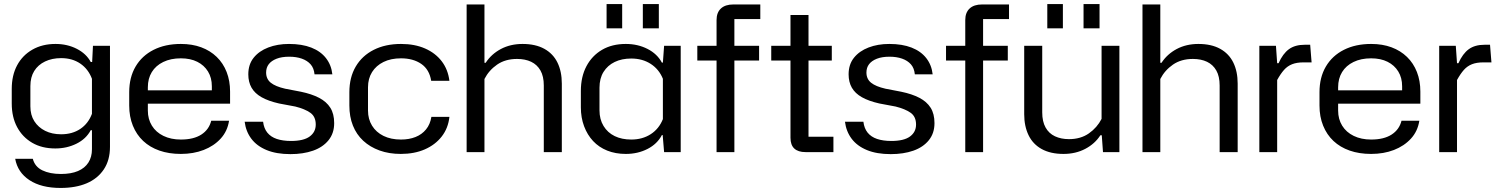

<svg xmlns="http://www.w3.org/2000/svg" viewBox="-20 -751 7409 948"><path d="M279 177Q184 177 125.5 138.5Q67 100 55 33H142Q152 72 189 90Q226 108 281 108Q331 108 365 93.5Q399 79 416.5 51.5Q434 24 434 -14V-108H428Q405 -65 357.5 -41.5Q310 -18 253 -18Q187 -18 139 -46Q91 -74 64.5 -123.5Q38 -173 38 -240V-312Q38 -379 64.5 -428.5Q91 -478 140 -506Q189 -534 254 -534Q312 -534 359 -510Q406 -486 428 -445H435L439 -525H523V-26Q523 40 492.5 85.5Q462 131 408 154Q354 177 279 177ZM282 -88Q337 -88 376.5 -114.5Q416 -141 434 -189V-362Q416 -410 376.5 -437Q337 -464 282 -464Q237 -464 202.5 -447.5Q168 -431 149 -400.5Q130 -370 130 -326V-226Q130 -183 149.5 -152.5Q169 -122 203 -105Q237 -88 282 -88Z M873 9Q814 9 767 -7.5Q720 -24 687 -55Q654 -86 636 -130.5Q618 -175 618 -230V-296Q618 -369 649.5 -422.5Q681 -476 738.5 -505Q796 -534 873 -534Q929 -534 973.5 -517.5Q1018 -501 1050 -470Q1082 -439 1099 -395.5Q1116 -352 1116 -299V-239H696V-305H1039L1026 -287V-325Q1026 -367 1007 -398Q988 -429 954 -446Q920 -463 873 -463Q823 -463 786 -445Q749 -427 729.5 -395Q710 -363 710 -320V-205Q710 -163 730 -130.5Q750 -98 787 -80Q824 -62 873 -62Q936 -62 974 -86.5Q1012 -111 1023 -155H1111Q1103 -103 1069.5 -66.5Q1036 -30 985.5 -10.5Q935 9 873 9Z M1414 10Q1345 10 1296.5 -10Q1248 -30 1221 -66Q1194 -102 1188 -150H1279Q1283 -117 1300 -96Q1317 -75 1346.5 -65Q1376 -55 1417 -55Q1479 -55 1509 -77Q1539 -99 1539 -136Q1539 -175 1512.5 -194Q1486 -213 1438 -225L1358 -240Q1305 -252 1271.5 -271Q1238 -290 1222 -318Q1206 -346 1206 -384Q1206 -433 1232.5 -466Q1259 -499 1304.5 -516.5Q1350 -534 1407 -534Q1471 -534 1517 -516Q1563 -498 1589.5 -464Q1616 -430 1621 -384H1533Q1530 -415 1513.5 -433.5Q1497 -452 1470 -461.5Q1443 -471 1408 -471Q1371 -471 1345.5 -461Q1320 -451 1307 -434Q1294 -417 1294 -393Q1294 -361 1317 -342.5Q1340 -324 1388 -313L1466 -298Q1519 -287 1555.5 -268Q1592 -249 1611 -219Q1630 -189 1630 -143Q1630 -93 1602 -58.5Q1574 -24 1525.5 -7Q1477 10 1414 10Z M1959 9Q1901 9 1854 -8Q1807 -25 1773.5 -56Q1740 -87 1722.5 -131Q1705 -175 1705 -230V-296Q1705 -369 1736.5 -422.5Q1768 -476 1825.5 -505Q1883 -534 1960 -534Q2028 -534 2079 -511.5Q2130 -489 2161 -448.5Q2192 -408 2199 -352H2109Q2100 -408 2060 -435.5Q2020 -463 1960 -463Q1910 -463 1873.5 -445Q1837 -427 1817 -395Q1797 -363 1797 -320V-205Q1797 -163 1817 -130.5Q1837 -98 1873.5 -80Q1910 -62 1960 -62Q2000 -62 2031.5 -74.5Q2063 -87 2083.5 -112Q2104 -137 2110 -174H2199Q2193 -118 2161 -77Q2129 -36 2077.5 -13.5Q2026 9 1959 9Z M2284 0V-729H2372V-441H2378Q2406 -484 2453 -509Q2500 -534 2560 -534Q2624 -534 2667.5 -510Q2711 -486 2732.5 -442Q2754 -398 2754 -338V0H2665V-329Q2665 -374 2648.5 -403Q2632 -432 2602.5 -446Q2573 -460 2533 -460Q2475 -460 2434.5 -432Q2394 -404 2372 -361V0Z M3070 9Q3019 9 2978 -7.5Q2937 -24 2908.5 -54.5Q2880 -85 2864 -127.5Q2848 -170 2848 -221V-302Q2848 -372 2875.5 -424Q2903 -476 2952.5 -505Q3002 -534 3070 -534Q3129 -534 3177 -509.5Q3225 -485 3248 -442H3253L3259 -525H3341V0H3259L3252 -84H3248Q3225 -40 3177 -15.5Q3129 9 3070 9ZM3097 -62Q3152 -62 3193 -88.5Q3234 -115 3253 -163V-362Q3234 -409 3193 -435.5Q3152 -462 3097 -462Q3050 -462 3015 -445Q2980 -428 2960 -396Q2940 -364 2940 -318V-206Q2940 -162 2960 -129Q2980 -96 3015 -79Q3050 -62 3097 -62ZM2975 -611V-731H3052V-611ZM3154 -611V-731H3233V-611Z M3518 0V-452H3423V-525H3518V-652Q3518 -689 3539.5 -709Q3561 -729 3601 -729H3734V-657H3606V-525H3728V-452H3606V0Z M3957 0Q3921 0 3902 -17.5Q3883 -35 3883 -71V-677H3972V-76H4095V0ZM3788 -452V-525H4087V-452Z M4378 10Q4309 10 4260.5 -10Q4212 -30 4185 -66Q4158 -102 4152 -150H4243Q4247 -117 4264 -96Q4281 -75 4310.5 -65Q4340 -55 4381 -55Q4443 -55 4473 -77Q4503 -99 4503 -136Q4503 -175 4476.5 -194Q4450 -213 4402 -225L4322 -240Q4269 -252 4235.5 -271Q4202 -290 4186 -318Q4170 -346 4170 -384Q4170 -433 4196.5 -466Q4223 -499 4268.5 -516.5Q4314 -534 4371 -534Q4435 -534 4481 -516Q4527 -498 4553.5 -464Q4580 -430 4585 -384H4497Q4494 -415 4477.5 -433.5Q4461 -452 4434 -461.5Q4407 -471 4372 -471Q4335 -471 4309.5 -461Q4284 -451 4271 -434Q4258 -417 4258 -393Q4258 -361 4281 -342.5Q4304 -324 4352 -313L4430 -298Q4483 -287 4519.5 -268Q4556 -249 4575 -219Q4594 -189 4594 -143Q4594 -93 4566 -58.5Q4538 -24 4489.5 -7Q4441 10 4378 10Z M4746 0V-452H4651V-525H4746V-652Q4746 -689 4767.5 -709Q4789 -729 4829 -729H4962V-657H4834V-525H4956V-452H4834V0Z M5507 -525V0H5426L5420 -83H5413Q5386 -41 5338.5 -16Q5291 9 5231 9Q5167 9 5123.5 -15Q5080 -39 5058.5 -83.5Q5037 -128 5037 -187V-525H5126V-196Q5126 -151 5142.5 -121.5Q5159 -92 5189 -78Q5219 -64 5258 -64Q5316 -64 5356.5 -92.5Q5397 -121 5419 -164V-525ZM5151 -611V-731H5228V-611ZM5330 -611V-731H5409V-611Z M5621 0V-729H5709V-441H5715Q5743 -484 5790 -509Q5837 -534 5897 -534Q5961 -534 6004.5 -510Q6048 -486 6069.5 -442Q6091 -398 6091 -338V0H6002V-329Q6002 -374 5985.5 -403Q5969 -432 5939.5 -446Q5910 -460 5870 -460Q5812 -460 5771.5 -432Q5731 -404 5709 -361V0Z M6198 0V-525H6280L6286 -439H6293Q6314 -486 6344 -508Q6374 -530 6422 -530H6449L6456 -443H6416Q6383 -443 6360 -434Q6337 -425 6320 -406Q6303 -387 6286 -356V0Z M6750 9Q6691 9 6644 -7.5Q6597 -24 6564 -55Q6531 -86 6513 -130.5Q6495 -175 6495 -230V-296Q6495 -369 6526.5 -422.5Q6558 -476 6615.5 -505Q6673 -534 6750 -534Q6806 -534 6850.5 -517.5Q6895 -501 6927 -470Q6959 -439 6976 -395.5Q6993 -352 6993 -299V-239H6573V-305H6916L6903 -287V-325Q6903 -367 6884 -398Q6865 -429 6831 -446Q6797 -463 6750 -463Q6700 -463 6663 -445Q6626 -427 6606.5 -395Q6587 -363 6587 -320V-205Q6587 -163 6607 -130.5Q6627 -98 6664 -80Q6701 -62 6750 -62Q6813 -62 6851 -86.5Q6889 -111 6900 -155H6988Q6980 -103 6946.5 -66.5Q6913 -30 6862.5 -10.5Q6812 9 6750 9Z M7086 0V-525H7168L7174 -439H7181Q7202 -486 7232 -508Q7262 -530 7310 -530H7337L7344 -443H7304Q7271 -443 7248 -434Q7225 -425 7208 -406Q7191 -387 7174 -356V0Z"/></svg>

Font: Hubot Sans Condensed ExtraLight
Style: Regular
Weight: 400
Version: Version 2.000